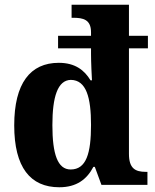

<svg xmlns="http://www.w3.org/2000/svg" viewBox="-20 -780 656 810"><path d="M230 10C303 10 346 -23 374 -76H380L408 0H602V-55H595C551 -55 524 -69 524 -131V-576H604V-629H524V-760H282V-705H289C330 -705 364 -698 364 -644V-629H225V-576H364V-552C364 -518 367 -456 368 -441H362C336 -484 297 -515 228 -515C108 -515 40 -429 40 -251C40 -74 108 10 230 10ZM278 -65C223 -65 201 -130 201 -252C201 -371 223 -442 279 -443C344 -442 364 -369 364 -253C364 -133 344 -65 278 -65Z"/></svg>

Font: Noto Serif Armenian SemiCondensed
Style: Bold
Weight: 700
Width: 4
Designer: Monotype Design Team
Foundry: Monotype Imaging Inc.
Version: Version 2.008